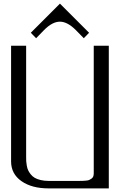

<svg xmlns="http://www.w3.org/2000/svg" viewBox="-20 -1045 686 1065"><path d="M312.5 -1024.9 474.1 -863.3 444.8 -833 400.9 -877.9Q354 -924.8 312.5 -924.8Q270 -924.8 224.1 -877.9L180.2 -833L150.9 -863.3ZM583.5 -791.5V0H250Q156.2 0 98.9 -40.3Q41.5 -80.6 41.5 -149.9V-791.5H125V-172.9Q125 -159.7 125.5 -149.9Q126 -140.1 128.7 -125.5Q131.3 -110.8 136.2 -100.3Q141.1 -89.8 150.4 -78.1Q159.7 -66.4 172.4 -58.8Q185.1 -51.3 205.1 -46.4Q225.1 -41.5 250 -41.5H416.5Q430.7 -41.5 437.7 -41.7Q444.8 -42 456.5 -43Q468.3 -43.9 474.4 -46.6Q480.5 -49.3 487.3 -54Q494.1 -58.6 497.1 -65.9Q500 -73.2 500 -83.5V-791.5Z"/></svg>

Font: Gputeks
Style: Regular
Weight: 500
Version: Version 0.9